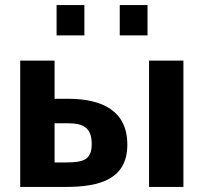

<svg xmlns="http://www.w3.org/2000/svg" viewBox="-20 -740 807 760"><path d="M250 -252C313 -252 343 -232 343 -170C343 -106 309 -97 239 -97H196V-252ZM238 0C380 0 484 -33 484 -168C484 -300 386 -349 250 -349H196V-500H60V0ZM570 -500V0H706V-500ZM314 -600V-720H204V-600ZM564 -600V-720H454V-600Z"/></svg>

Font: Perun
Style: Bold
Weight: 700
Foundry: Copyright (c) Stefan Peev, Context Ltd, 2016
Version: Version 1.089